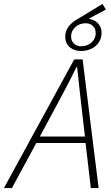

<svg xmlns="http://www.w3.org/2000/svg" viewBox="-64 -963 570 983"><path d="M209 -392C250 -469 288 -538 327 -619H331C339 -540 348 -465 356 -392L371 -264H140ZM-44 0H-3L122 -231H374L401 0H441L359 -659H316ZM350 -702C411 -702 456 -740 456 -795C456 -839 424 -862 390 -867L478 -914L461 -943L329 -863C298 -845 270 -817 270 -775C270 -724 311 -702 350 -702ZM352 -726C323 -726 300 -744 300 -777C300 -816 335 -844 374 -844C403 -844 426 -826 426 -793C426 -754 392 -726 352 -726Z"/></svg>

Font: Source Sans Pro Light
Style: Italic
Weight: 300
Italic angle: -11°
Designer: Paul D. Hunt
Foundry: Adobe Systems Incorporated
Version: Version 3.006;hotconv 1.0.111;makeotfexe 2.5.65597